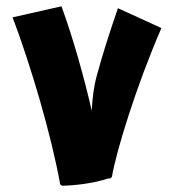

<svg xmlns="http://www.w3.org/2000/svg" viewBox="-20 -586 552 609"><path d="M354 -560C328 -484 305 -413 287 -346C277 -310 273 -272 271 -235C247 -339 213 -462 175 -566L20 -531C78 -377 142 -161 171 -1L176 3C214 3 281 -5 323 -20H330L335 -25C348 -104 412 -313 492 -497Z"/></svg>

Font: FilmFarsi Display
Style: Regular
Weight: 400
Designer: Borna Izadpanah
Foundry: Borna Izadpanah
Version: Version 1.000;PS 001.000;hotconv 1.0.88;makeotf.lib2.5.64775